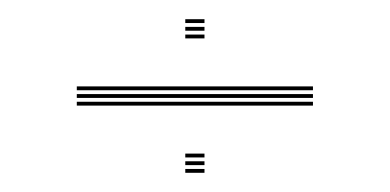

<svg xmlns="http://www.w3.org/2000/svg" viewBox="-20 -505 406 200"><path d="M60 -411V-415H306V-411ZM60 -403V-407H306V-403ZM60 -395V-399H306V-395ZM173 -481V-485H193V-481ZM173 -465V-469H193V-465ZM173 -473V-477H193V-473ZM173 -341V-345H193V-341ZM173 -325V-329H193V-325ZM173 -333V-337H193V-333Z"/></svg>

Font: Big Shoulders Inline Display Thin Thin
Style: Regular
Weight: 250
Version: Version 2.002